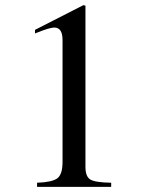

<svg xmlns="http://www.w3.org/2000/svg" viewBox="-20 -726 562 746"><path d="M191 -619Q172 -619 116 -596V-610L304 -706L312 -704V-77Q312 -40 331 -28.5Q350 -17 412 -16V0H124V-16Q182 -18 202.5 -33Q223 -48 223 -97V-570Q223 -619 191 -619Z"/></svg>

Font: MM Ethnic
Style: Regular
Weight: 400
Designer: Khon Soe Zaw Thu
Version: Version 1.00 July 18, 2016, initial release